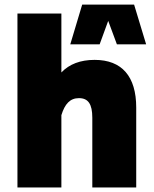

<svg xmlns="http://www.w3.org/2000/svg" viewBox="-20 -823 677 843"><path d="M568.8 -802.7H340.8L288.6 -628.4H417.5L455.1 -731.4L493.2 -628.4H621.6ZM249.5 -317.4C264.6 -366.7 287.6 -392.1 326.7 -392.1C367.2 -392.1 385.3 -366.2 385.3 -306.2V0H578.1V-350.6C578.1 -487.8 515.1 -560.1 395.5 -560.1C333 -560.1 284.2 -541.5 249.5 -504.9V-763.7H56.6V0H249.5Z"/></svg>

Font: Estedad Black
Style: Regular
Weight: 900
Designer: Amin Abedi
Version: Version 7.3